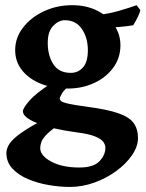

<svg xmlns="http://www.w3.org/2000/svg" viewBox="-20 -489 567 748"><path d="M517.6 48.8Q517.6 81.5 494.6 115.2Q471.7 148.9 433.3 177Q395 205.1 347.9 222.2Q300.8 239.3 252.4 239.3Q212.9 239.3 169.7 231.9Q126.5 224.6 89.1 208.7Q51.8 192.9 28.3 167.7Q4.9 142.6 4.9 106.9Q4.9 88.9 17.8 69.8Q30.8 50.8 65.2 26.9Q99.6 2.9 163.1 -29.8Q163.1 -29.8 178.5 -28.8Q193.8 -27.8 209.5 -24.7Q225.1 -21.5 226.6 -14.6Q184.1 12.7 165 31.5Q146 50.3 141.4 63.5Q136.7 76.7 136.7 87.9Q136.7 117.7 179.7 140.6Q222.7 163.6 289.1 163.6Q344.2 163.6 367.4 139.2Q390.6 114.7 390.6 86.4Q390.6 75.7 382.8 64.2Q375 52.7 350.8 42.7Q326.7 32.7 277.3 26.4Q181.6 13.7 125.5 -9Q69.3 -31.7 69.3 -55.2Q69.3 -67.9 94.7 -96.9Q120.1 -126 176.8 -162.6L270.5 -170.9Q230.5 -141.6 221.7 -125.5Q212.9 -109.4 212.9 -105.5Q212.9 -100.1 218 -95.2Q223.1 -90.3 245.4 -85.2Q267.6 -80.1 318.4 -73.2Q397 -63 440.2 -48.1Q483.4 -33.2 500.5 -9.8Q517.6 13.7 517.6 48.8ZM526.9 -449.2Q524.9 -439.5 515.9 -421.1Q506.8 -402.8 499 -390.6Q472.7 -386.2 443.1 -383.8Q413.6 -381.3 372.1 -382.8L354 -430.2Q400.4 -434.1 445.1 -447.3Q489.7 -460.4 512.2 -468.8ZM449.2 -313Q449.2 -263.2 421.1 -225.1Q393.1 -187 346.4 -165.5Q299.8 -144 243.7 -144Q186 -144 139.6 -162.6Q93.3 -181.2 66.2 -214.8Q39.1 -248.5 39.1 -293.9Q39.1 -341.8 69.8 -381.6Q100.6 -421.4 151.1 -445.1Q201.7 -468.8 261.2 -468.8Q316.4 -468.8 358.6 -447.5Q400.9 -426.3 425 -390.9Q449.2 -355.5 449.2 -313ZM322.3 -293Q322.3 -341.3 299.3 -375.7Q276.4 -410.2 232.4 -410.2Q208.5 -410.2 187.3 -388.4Q166 -366.7 166 -321.8Q166 -273.4 187.5 -239.3Q209 -205.1 255.9 -205.1Q284.7 -205.1 303.5 -226.6Q322.3 -248 322.3 -293Z"/></svg>

Font: Gentium Book Plus
Style: Bold
Weight: 700
Designer: Victor Gaultney, Annie Olsen, Iska Routamaa, Becca Hirsbrunner
Foundry: SIL International
Version: Version 6.101